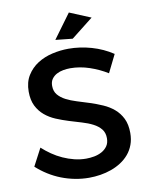

<svg xmlns="http://www.w3.org/2000/svg" viewBox="-98 -974 817 1052"><g transform="rotate(-10 311.0 -448.5)"><path d="M518 -538Q473 -566 419.8 -584Q366.5 -602 313 -602Q294.5 -602 274.2 -598.5Q254 -595 237.2 -586Q220.5 -577 209.8 -562Q199 -547 199 -524Q199 -494 215.2 -474.5Q231.5 -455 258 -441.2Q284.5 -427.5 318.2 -417.2Q352 -407 387.5 -395.5Q423 -384 456.8 -369.2Q490.5 -354.5 517 -332Q543.5 -309.5 559.8 -276.5Q576 -243.5 576 -196Q576 -160 565.2 -131Q554.5 -102 535.5 -79.5Q516.5 -57 491 -40.5Q465.5 -24 436 -13.5Q406.5 -3 375 2Q343.5 7 312 7Q272.5 7 233.8 -0.5Q195 -8 158.5 -22.2Q122 -36.5 88.5 -57.5Q55 -78.5 26 -105L77 -202Q100.5 -180.5 128 -161.5Q155.5 -142.5 186 -128.8Q216.5 -115 249 -107Q281.5 -99 314 -99Q336 -99 359 -103.2Q382 -107.5 401.2 -118Q420.5 -128.5 432.8 -146Q445 -163.5 445 -190Q445 -220.5 428.8 -240.5Q412.5 -260.5 386 -274.2Q359.5 -288 325.5 -298Q291.5 -308 256 -319Q220.5 -330 186.5 -344.2Q152.5 -358.5 126 -380.8Q99.5 -403 83.2 -435.5Q67 -468 67 -515Q67 -567.5 90 -604.5Q113 -641.5 149.5 -664.8Q186 -688 231.5 -698.5Q277 -709 322 -709Q386 -709 449.8 -690.8Q513.5 -672.5 567 -637ZM359 -904 477 -855 355 -759 260 -769Z"/></g></svg>

Font: Argentum Sans
Style: Regular
Weight: 400
Designer: Julieta Ulanovsky, Owen Earl, Chris M. Simpson, Rasmus Andersson, Cristiano Sobral
Foundry: The Argentum Sans Project Authors
Version: Version 3.135; ttfautohint (v1.8.4.7-5d5b-dirty)